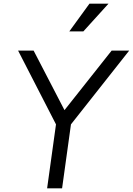

<svg xmlns="http://www.w3.org/2000/svg" viewBox="-20 -1019 719 1039"><path d="M235 0 283 -346 78 -745H162L329 -423L584 -745H679L364 -346L316 0ZM355 -849 464 -999H567L431 -849Z"/></svg>

Font: Kosmopol Plus Jakarta Sans Italic It
Style: Regular
Weight: 400
Italic angle: -8.04999°
Designer: Gumpita Rahayu
Foundry: Tokotype
Version: Version 2.006